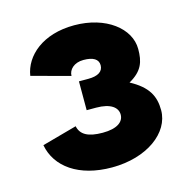

<svg xmlns="http://www.w3.org/2000/svg" viewBox="-85 -603 681 697"><g transform="rotate(-15 255.5 -254.0)"><path d="M252.9 -319.8H217.3V-211.4H252.9C307.6 -211.4 332.5 -190.9 332.5 -164.1C332.5 -137.2 307.6 -117.2 252.9 -117.2C198.7 -117.2 170.4 -132.3 163.6 -165.5L32.7 -129.4C48.3 -44.4 128.9 13.2 252.9 13.2C385.3 13.2 478.5 -57.1 478.5 -141.6C478.5 -194.3 459 -232.9 393.6 -268.1C445.3 -296.9 455.6 -330.1 455.6 -377.9C455.6 -455.1 372.1 -521 252.9 -521C134.3 -521 63 -457.5 51.8 -384.8L196.3 -345.7C196.3 -369.1 217.3 -390.6 252.9 -390.6C289.1 -390.6 308.6 -378.9 308.6 -356C308.6 -332.5 289.1 -319.8 252.9 -319.8Z"/></g></svg>

Font: Giphurs ExtraBold
Style: Regular
Weight: 800
Version: Version 1.000